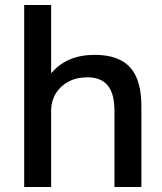

<svg xmlns="http://www.w3.org/2000/svg" viewBox="-20 -750 649 770"><path d="M77 0V-730H185V-458H187Q218 -494 261 -512Q304 -530 360 -530Q457 -530 502.5 -479Q548 -428 547 -320V0H439V-300Q440 -372 413 -406Q386 -440 330 -440Q288 -440 255.5 -423Q223 -406 204.5 -376.5Q186 -347 185 -309V0Z"/></svg>

Font: M PLUS 1 Medium
Style: Regular
Weight: 500
Designer: Coji Morishita
Foundry: UNDERFOREST DESIGN
Version: Version 1.001